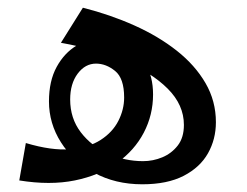

<svg xmlns="http://www.w3.org/2000/svg" viewBox="-20 -468 640 498"><path d="M349 10Q279 10 224 -20Q169 -50 138 -99Q107 -148 107 -205Q107 -258 127 -294.5Q147 -331 179 -350Q211 -369 246 -369Q277 -369 307 -352Q337 -335 357 -302.5Q377 -270 377 -223Q377 -170 353 -124Q329 -78 283.5 -45.5Q238 -13 174 0Q110 13 30 0L47 -97Q114 -77 162 -81Q210 -85 241 -105Q272 -125 287 -154.5Q302 -184 302 -215Q302 -265 278.5 -284Q255 -303 229 -303Q201 -303 181.5 -277Q162 -251 162 -210Q162 -161 189.5 -125Q217 -89 260.5 -69.5Q304 -50 351 -50Q377 -50 401 -60Q425 -70 441 -90.5Q457 -111 457 -144Q457 -196 415 -238Q373 -280 300.5 -310.5Q228 -341 138 -357L195 -448Q266 -430 328.5 -402Q391 -374 438.5 -336.5Q486 -299 513 -252.5Q540 -206 540 -151Q540 -107 519.5 -70.5Q499 -34 456.5 -12Q414 10 349 10Z"/></svg>

Font: Marhey Light
Style: Regular
Weight: 300
Designer: Nur Syamsi & Bustanul Arifin
Foundry: Namelatype
Version: Version 1.000